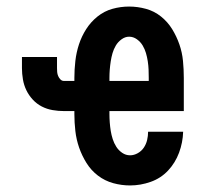

<svg xmlns="http://www.w3.org/2000/svg" viewBox="-20 -558 640 586"><path d="M377 8Q351 8 325.5 1Q300 -6 279 -22Q258 -38 244 -60.5Q230 -83 221.5 -107.5Q213 -132 210 -158Q207 -184 207 -210V-219H175Q158 -219 140.5 -222Q123 -225 107.5 -233Q92 -241 80 -254Q68 -267 60.5 -282.5Q53 -298 50 -315.5Q47 -333 47 -350V-384H154V-350Q154 -344 154.5 -338Q155 -332 157.5 -326Q160 -320 164.5 -315.5Q169 -311 175 -311H207V-320Q207 -346 210 -372Q213 -398 221 -422.5Q229 -447 243 -469Q257 -491 277.5 -507.5Q298 -524 323 -531Q348 -538 374 -538Q400 -538 425.5 -531Q451 -524 471.5 -507.5Q492 -491 505.5 -469Q519 -447 527.5 -422.5Q536 -398 538.5 -372Q541 -346 541 -320V-219H314V-210Q314 -197 315 -184Q316 -171 318 -158.5Q320 -146 324 -133.5Q328 -121 335 -110Q342 -99 353 -91.5Q364 -84 377 -84Q389 -84 400.5 -90.5Q412 -97 419 -107.5Q426 -118 429 -130.5Q432 -143 432 -156H539Q538 -123 526.5 -92Q515 -61 493 -37.5Q471 -14 440 -3Q409 8 377 8ZM314 -311H434V-320Q434 -333 433.5 -345.5Q433 -358 431 -371Q429 -384 425.5 -396Q422 -408 415.5 -419Q409 -430 398 -438Q387 -446 374 -446Q362 -446 351 -438Q340 -430 333.5 -419Q327 -408 323.5 -396Q320 -384 318 -371Q316 -358 315 -345.5Q314 -333 314 -320Z"/></svg>

Font: Iosevka Slab Semibold Extended
Style: Regular
Weight: 600
Width: 7
Monospace: yes
Designer: Belleve Invis
Foundry: Belleve Invis
Version: Version 11.1.0; ttfautohint (v1.8.3)